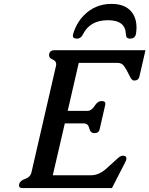

<svg xmlns="http://www.w3.org/2000/svg" viewBox="-20 -952 764 982"><path d="M550.3 -932.1Q634.3 -932.1 665 -872.6Q678.2 -846.2 678.2 -812Q678.2 -795.4 675.3 -777.3L674.8 -776.4Q669.9 -754.4 644.5 -754.4Q625 -754.4 624 -775.4Q622.6 -848.6 532.7 -848.6H530.3Q439.5 -848.1 403.8 -775.4Q393.1 -754.4 374 -754.4Q352.5 -754.4 352.5 -769.5Q352.5 -772.5 353.5 -775.9L354 -777.3Q370.1 -833.5 408.2 -872.6Q465.8 -932.1 550.3 -932.1ZM250 -55.7H446.3Q485.4 -55.7 522.5 -88.4Q559.1 -121.1 580.1 -140.6Q596.2 -155.8 607.9 -155.8Q626.5 -155.8 626.5 -142.1Q626.5 -139.2 625.5 -135.7Q624 -128.4 621.1 -123.5L552.7 9.8H94.2Q77.1 9.8 77.1 -3.9Q77.1 -6.8 78.1 -10.3Q82.5 -28.3 108.9 -37.1Q135.3 -45.9 141.1 -71.3L266.1 -613.8Q267.1 -618.7 267.6 -623Q267.6 -640.1 249.5 -647.5Q231 -654.8 231 -669.4Q231 -672.4 231.4 -675.3Q235.8 -695.3 258.8 -695.3H724.1L692.9 -560.1Q688.5 -540 665.5 -540Q653.3 -540 642.6 -564.5Q626.5 -597.7 614.3 -614.3Q603 -630.4 580.6 -630.4Q580.1 -630.4 579.1 -630.4H382.8L326.2 -384.8H425.8Q448.2 -384.8 463.9 -410.2Q479 -435.1 500 -435.1Q500.5 -435.1 501 -435.1Q519 -435.1 519 -421.4Q519 -418.5 518.1 -415L489.7 -291Q485.4 -271 462.9 -271Q441.9 -271 436.5 -295.9Q431.2 -320.8 408.2 -320.8H311.5Z"/></svg>

Font: Caudex
Style: Bold
Weight: 700
Italic angle: -13°
Version: Version 1.04